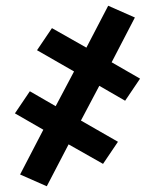

<svg xmlns="http://www.w3.org/2000/svg" viewBox="-20 -487 540 669"><path d="M143 162 50 121 131 -35 32 -92 84 -169 174 -117 238 -238 109 -312 161 -389 281 -321 357 -467 450 -426 369 -270 468 -213 416 -136 326 -188 262 -67 391 7 339 84 219 16Z"/></svg>

Font: Iosevka Extrabold
Style: Regular
Weight: 800
Monospace: yes
Designer: Belleve Invis
Foundry: Belleve Invis
Version: Version 32.5.0; ttfautohint (v1.8.4)